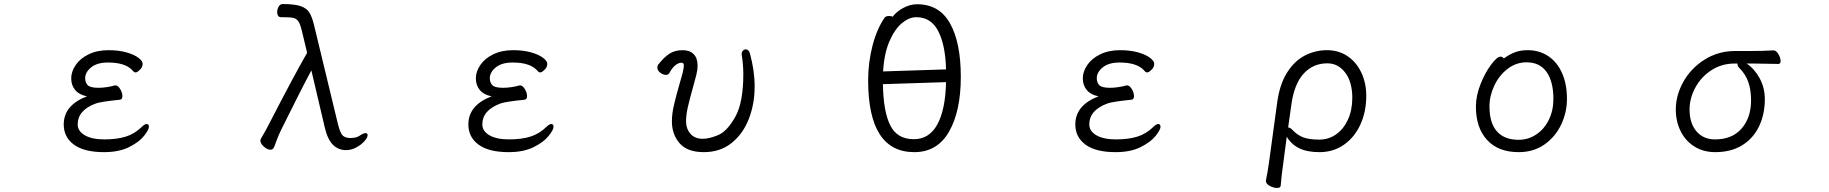

<svg xmlns="http://www.w3.org/2000/svg" viewBox="-20 -734 9040 949"><path d="M585 -259Q585 -242 572 -241Q482 -232 455 -223Q364 -190 364 -119Q364 -86 399 -65.5Q434 -45 496 -45Q557 -45 601 -58.5Q645 -72 681 -107Q695 -121 705 -121Q716 -121 716 -107Q716 -93 692 -62.5Q668 -32 618 -7Q568 18 494 18Q396 18 345.5 -19Q295 -56 295 -119Q295 -214 410 -258Q372 -265 352 -288.5Q332 -312 332 -347Q332 -380 354 -412.5Q376 -445 418 -465.5Q460 -486 516 -486Q567 -486 605.5 -475Q644 -464 664.5 -448Q685 -432 685 -419Q685 -400 669 -387Q658 -376 650 -376Q645 -376 640.5 -380Q636 -384 632 -389Q596 -425 514 -425Q460 -425 430.5 -401Q401 -377 401 -347Q401 -327 413 -313.5Q425 -300 467 -300Q486 -300 509 -303.5Q532 -307 548 -312H551Q563 -312 574 -294Q585 -276 585 -259Z M1757 -63Q1776 -76 1787 -76Q1797 -76 1797 -66Q1797 -54 1781 -36Q1765 -18 1740.5 -5Q1716 8 1691 8Q1652 8 1625.5 -18.5Q1599 -45 1585 -105L1519 -386Q1475 -305 1372 -97Q1359 -71 1348.5 -43.5Q1338 -16 1335 -7Q1329 6 1317 6Q1301 6 1284 -9.5Q1267 -25 1267 -39Q1267 -43 1269 -47Q1297 -95 1316 -133Q1427 -349 1498 -473L1471 -586Q1463 -617 1454 -629.5Q1445 -642 1429.5 -645.5Q1414 -649 1380 -649H1369Q1359 -649 1354.5 -656Q1350 -663 1350 -674Q1350 -689 1357.5 -701.5Q1365 -714 1377 -714Q1435 -714 1465 -704Q1495 -694 1508.5 -673Q1522 -652 1532 -611L1650 -122Q1660 -82 1670.5 -68Q1681 -54 1706 -52H1712Q1742 -52 1757 -63Z M2585 -259Q2585 -242 2572 -241Q2482 -232 2455 -223Q2364 -190 2364 -119Q2364 -86 2399 -65.5Q2434 -45 2496 -45Q2557 -45 2601 -58.5Q2645 -72 2681 -107Q2695 -121 2705 -121Q2716 -121 2716 -107Q2716 -93 2692 -62.5Q2668 -32 2618 -7Q2568 18 2494 18Q2396 18 2345.5 -19Q2295 -56 2295 -119Q2295 -214 2410 -258Q2372 -265 2352 -288.5Q2332 -312 2332 -347Q2332 -380 2354 -412.5Q2376 -445 2418 -465.5Q2460 -486 2516 -486Q2567 -486 2605.5 -475Q2644 -464 2664.5 -448Q2685 -432 2685 -419Q2685 -400 2669 -387Q2658 -376 2650 -376Q2645 -376 2640.5 -380Q2636 -384 2632 -389Q2596 -425 2514 -425Q2460 -425 2430.5 -401Q2401 -377 2401 -347Q2401 -327 2413 -313.5Q2425 -300 2467 -300Q2486 -300 2509 -303.5Q2532 -307 2548 -312H2551Q2563 -312 2574 -294Q2585 -276 2585 -259Z M3666 -490Q3680 -490 3686 -472Q3710 -386 3710 -306Q3710 -221 3681.5 -147Q3653 -73 3596.5 -27.5Q3540 18 3459 18Q3377 18 3339 -26Q3301 -70 3301 -134Q3301 -170 3310.5 -212Q3320 -254 3339 -320Q3347 -347 3354 -373Q3360 -399 3360 -409Q3360 -418 3357 -421Q3354 -424 3348 -424Q3333 -424 3317 -410.5Q3301 -397 3288 -372Q3283 -364 3272 -364Q3257 -364 3243 -375Q3229 -386 3229 -400Q3229 -410 3236 -418Q3266 -455 3292 -470.5Q3318 -486 3354 -486Q3389 -486 3408.5 -466.5Q3428 -447 3428 -409Q3428 -389 3422 -365L3406 -305Q3389 -245 3380 -205.5Q3371 -166 3371 -135Q3371 -98 3392.5 -73Q3414 -48 3453 -48Q3486 -48 3530 -66.5Q3574 -85 3614 -156Q3654 -227 3654 -368Q3654 -414 3646 -464V-468Q3646 -477 3652 -483.5Q3658 -490 3666 -490Z M4513 -713Q4623 -713 4676 -618Q4729 -523 4729 -354Q4729 -185 4671 -83.5Q4613 18 4499 18Q4271 18 4271 -337Q4271 -425 4292.5 -508Q4314 -591 4352 -646Q4358 -655 4375 -655Q4387 -655 4392 -651Q4410 -676 4444 -694.5Q4478 -713 4513 -713ZM4497 -46Q4573 -46 4613 -119Q4653 -192 4656 -328L4344 -318Q4346 -184 4380 -115Q4414 -46 4497 -46ZM4656 -391Q4653 -511 4617.5 -580Q4582 -649 4509 -649Q4474 -649 4438.5 -620Q4403 -591 4376.5 -530.5Q4350 -470 4345 -381Z M5585 -259Q5585 -242 5572 -241Q5482 -232 5455 -223Q5364 -190 5364 -119Q5364 -86 5399 -65.5Q5434 -45 5496 -45Q5557 -45 5601 -58.5Q5645 -72 5681 -107Q5695 -121 5705 -121Q5716 -121 5716 -107Q5716 -93 5692 -62.5Q5668 -32 5618 -7Q5568 18 5494 18Q5396 18 5345.5 -19Q5295 -56 5295 -119Q5295 -214 5410 -258Q5372 -265 5352 -288.5Q5332 -312 5332 -347Q5332 -380 5354 -412.5Q5376 -445 5418 -465.5Q5460 -486 5516 -486Q5567 -486 5605.5 -475Q5644 -464 5664.5 -448Q5685 -432 5685 -419Q5685 -400 5669 -387Q5658 -376 5650 -376Q5645 -376 5640.5 -380Q5636 -384 5632 -389Q5596 -425 5514 -425Q5460 -425 5430.5 -401Q5401 -377 5401 -347Q5401 -327 5413 -313.5Q5425 -300 5467 -300Q5486 -300 5509 -303.5Q5532 -307 5548 -312H5551Q5563 -312 5574 -294Q5585 -276 5585 -259Z M6252 71 6293 -229Q6305 -317 6341.5 -375Q6378 -433 6429.5 -459.5Q6481 -486 6539 -486Q6597 -486 6641 -456Q6685 -426 6709 -374.5Q6733 -323 6733 -260Q6733 -182 6704 -118.5Q6675 -55 6622.5 -18.5Q6570 18 6502 18Q6441 18 6402 -1Q6363 -20 6340 -58L6322 79Q6319 99 6315.5 128.5Q6312 158 6310 184Q6309 195 6292 195Q6274 195 6255.5 184.5Q6237 174 6237 161V158Q6245 121 6252 71ZM6369 -91Q6395 -64 6424.5 -54Q6454 -44 6501 -44Q6547 -44 6584 -70Q6621 -96 6642.5 -143Q6664 -190 6664 -250Q6664 -329 6629 -375Q6594 -421 6541 -421Q6470 -421 6423.5 -370Q6377 -319 6363 -218L6347 -104Q6357 -104 6369 -91Z M7531 -486Q7588 -486 7632 -457Q7676 -428 7700.5 -373.5Q7725 -319 7725 -245Q7725 -179 7696.5 -118.5Q7668 -58 7614 -20Q7560 18 7486 18Q7386 18 7330.5 -42Q7275 -102 7275 -207Q7275 -261 7298 -318.5Q7321 -376 7350.5 -415Q7380 -454 7396 -454Q7406 -454 7413 -445Q7437 -463 7465 -474.5Q7493 -486 7531 -486ZM7486 -43Q7534 -43 7573.5 -69.5Q7613 -96 7635.5 -142Q7658 -188 7658 -245Q7658 -330 7624.5 -378Q7591 -426 7525 -426Q7474 -426 7432 -394Q7390 -362 7366 -311Q7342 -260 7342 -208Q7342 -126 7379 -84.5Q7416 -43 7486 -43Z M8781 -432Q8781 -418 8770 -418Q8682 -420 8644 -420H8613Q8652 -394 8677.5 -347Q8703 -300 8703 -244Q8703 -169 8674.5 -109.5Q8646 -50 8591 -16Q8536 18 8458 18Q8400 18 8355.5 -9.5Q8311 -37 8287 -85.5Q8263 -134 8263 -193Q8263 -263 8300.5 -330Q8338 -397 8405.5 -439.5Q8473 -482 8558 -482H8640Q8694 -482 8745 -485H8746Q8759 -485 8770 -466.5Q8781 -448 8781 -432ZM8457 -45Q8542 -45 8588.5 -99Q8635 -153 8635 -238Q8635 -289 8621.5 -328Q8608 -367 8578 -397Q8568 -407 8568 -417V-420H8554Q8490 -420 8439 -387Q8388 -354 8359.5 -301Q8331 -248 8331 -193Q8331 -125 8365 -85Q8399 -45 8457 -45Z"/></svg>

Font: Iansui 0.93
Style: Regular
Weight: 400
Designer: But Ko / Fontworks Inc.
Foundry: zi-hi.com / Fontworks Inc.
Version: Version 0.931